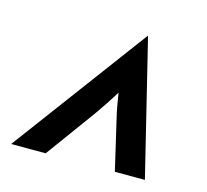

<svg xmlns="http://www.w3.org/2000/svg" viewBox="-74 -651 670 622"><g transform="rotate(15 260.5 -340.0)"><path d="M12.5 -112.5 350 -566.7 461.1 -112.5H360.4L321.5 -279.2Q316.7 -298.6 312.8 -320.1Q309 -341.7 305.6 -363.2Q292.4 -341.7 278.1 -320.1Q263.9 -298.6 250 -279.2L128.5 -112.5Z"/></g></svg>

Font: Afacad
Style: Italic
Weight: 400
Italic angle: -14°
Designer: Kristian Moeller
Foundry: Dicotype
Version: Version 1.000